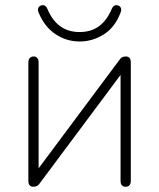

<svg xmlns="http://www.w3.org/2000/svg" viewBox="-20 -705 606 731"><path d="M88 -17V-468Q88 -478 93.5 -484Q99 -490 108 -490Q117 -490 122 -484Q127 -478 127 -468V-32H103L434 -476Q439 -484 445 -487Q451 -490 459 -490Q468 -490 473 -484.5Q478 -479 478 -467V-16Q478 -6 473 0Q468 6 459 6Q449 6 444 0.5Q439 -5 439 -16V-452H463L132 -8Q127 0 121 3Q115 6 107 6Q98 6 93 0.5Q88 -5 88 -17ZM127 -657Q123 -667 125.5 -674Q128 -681 136 -684Q144 -687 150.5 -683.5Q157 -680 161 -670Q179 -627 209.5 -605Q240 -583 283 -583Q326 -583 356 -604.5Q386 -626 405 -670Q409 -680 415.5 -683.5Q422 -687 430 -684Q438 -681 440.5 -674Q443 -667 439 -657Q418 -601 375 -574Q332 -547 283 -547Q234 -547 192 -574.5Q150 -602 127 -657Z"/></svg>

Font: SN Pro Thin
Style: Regular
Weight: 200
Designer: Tobias Whetton
Foundry: Supernotes
Version: Version 1.003;Glyphs 3.3 (3324)